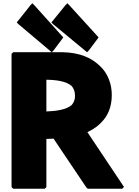

<svg xmlns="http://www.w3.org/2000/svg" viewBox="-20 -1153 854 1180"><path d="M51 -822V-3L61 7H255L265 -3V-299C278 -299 292 -300 309 -301L510 -2L519 7H731L742 -4L517 -341C543 -353 570 -369 593 -391L601 -399C641 -438 667 -493 667 -569C667 -634 645 -699 596 -746L589 -752C541 -798 468 -830 367 -832H61ZM265 -663C330 -662 387 -653 420 -625C432 -611 441 -592 441 -565C441 -539 434 -523 420 -507C387 -479 326 -470 265 -468ZM405 -1122 394 -1133 383 -1122 296 -1015 307 -1004 515 -832 526 -843 586 -923ZM190 -1122 179 -1133 168 -1122 83 -1015 94 -1004 298 -832 309 -843 369 -923Z"/></svg>

Font: Hussar Woodtype
Style: Ultra
Weight: 900
Foundry: Cannot Into Space Fonts
Version: Version 1.07